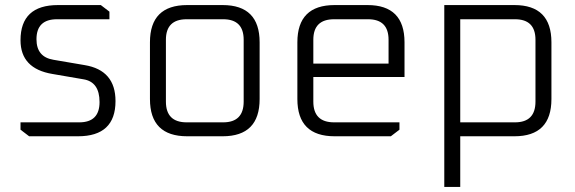

<svg xmlns="http://www.w3.org/2000/svg" viewBox="-20 -538 2272 758"><path d="M61 -26V-55H293Q373 -55 373 -135Q373 -215 309 -225L187 -246Q61 -267 61 -379Q61 -518 209 -518H378L412 -492V-462H205Q124 -462 124 -383Q124 -313 191 -302L314 -281Q436 -261 436 -139Q436 0 288 0H95Z M572 -147V-371Q572 -518 719 -518H859Q1005 -518 1005 -371V-147Q1005 0 859 0H719Q572 0 572 -147ZM635 -137Q635 -55 717 -55H861Q942 -55 942 -137V-381Q942 -462 861 -462H717Q635 -462 635 -381Z M1154 -147V-371Q1154 -518 1301 -518H1431Q1577 -518 1577 -371V-234H1217V-137Q1217 -55 1299 -55H1557V-26L1523 0H1301Q1154 0 1154 -147ZM1217 -287H1514V-381Q1514 -462 1433 -462H1299Q1217 -462 1217 -381Z M1734 200V-518H2011Q2157 -518 2157 -371V-147Q2157 0 2011 0H1797V200ZM1797 -55H2013Q2094 -55 2094 -137V-381Q2094 -462 2013 -462H1797Z"/></svg>

Font: Oxanium ExtraLight Light
Style: Regular
Weight: 300
Version: Version 2.000